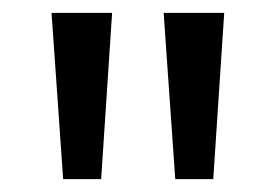

<svg xmlns="http://www.w3.org/2000/svg" viewBox="-20 -734 428 298"><path d="M154 -714 137 -456H78L60 -714ZM328 -714 311 -456H252L234 -714Z"/></svg>

Font: Noto Sans Condensed
Style: Regular
Weight: 400
Width: 3
Version: Version 2.013